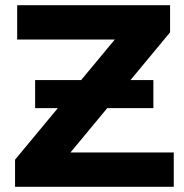

<svg xmlns="http://www.w3.org/2000/svg" viewBox="-20 -720 711 740"><path d="M38 0V-104.6L471.5 -626.8L490.8 -567.7H46.2V-700H635.5V-595.4L202.6 -73.2L182.7 -132.3H649.7V0ZM115.4 -303.3V-411.5H571.1V-303.3Z"/></svg>

Font: Montserrat Thin
Style: Regular
Weight: 100
Designer: Julieta Ulanovsky
Foundry: Julieta Ulanovsky
Version: Version 9.000